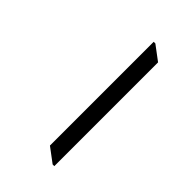

<svg xmlns="http://www.w3.org/2000/svg" viewBox="-196 -689 761 761"><g transform="rotate(45 184.5 -308.5)"><path d="M194.3 -40.5V-622.1H203.6L264.2 -576.7V4.9H254.9Z"/></g></svg>

Font: Noto Serif Devanagari
Style: Regular
Weight: 400
Designer: Monotype Design Team
Foundry: Monotype Imaging Inc.
Version: Version 1.01